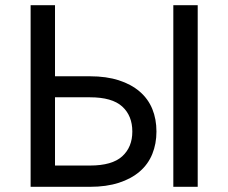

<svg xmlns="http://www.w3.org/2000/svg" viewBox="-20 -720 880 740"><path d="M98 -700H192V-426H327Q390 -426 438 -410.5Q486 -395 518.5 -367Q551 -339 567 -300Q583 -261 583 -213Q583 -166 567 -126.5Q551 -87 518.5 -59Q486 -31 438 -15.5Q390 0 327 0H98ZM327 -82Q412 -82 451 -117.5Q490 -153 490 -213Q490 -274 451 -309.5Q412 -345 327 -345H192V-82ZM648 -700H742V0H648Z"/></svg>

Font: Golos UI
Style: Regular
Weight: 400
Designer: A.Korolkova, Vitaly Kuzmin
Foundry: ParaType Ltd
Version: Version 2.000